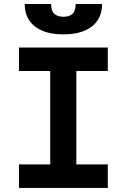

<svg xmlns="http://www.w3.org/2000/svg" viewBox="-20 -928 626 948"><path d="M228 0V-693.4H356.9V0ZM73.7 0V-116.2H512.2V0ZM73.7 -577.6V-693.4H512.2V-577.6ZM293 -758.3Q202.1 -758.3 152.1 -797.6Q102.1 -836.9 102.1 -908.2H232.4Q232.4 -873.5 248.5 -859.4Q264.6 -845.2 293.2 -845.2Q322 -845.2 337.7 -859.4Q353.5 -873.5 353.5 -908.2H483.9Q483.9 -836.9 433.9 -797.6Q383.8 -758.3 293 -758.3Z"/></svg>

Font: Cascadia Mono
Style: Regular
Weight: 400
Monospace: yes
Designer: Aaron Bell
Foundry: Saja Typeworks
Version: Version 2404.023